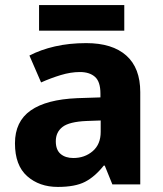

<svg xmlns="http://www.w3.org/2000/svg" viewBox="-20 -727 643 757"><path d="M320 -557Q423 -557 478 -508Q533 -459 533 -364V0H423L393 -74H389Q354 -30 315 -10Q276 10 208 10Q135 10 87 -32.5Q39 -75 39 -162Q39 -248 101 -291.5Q163 -335 285 -340L376 -343V-358Q376 -405 354.5 -424Q333 -443 295 -443Q259 -443 219.5 -431Q180 -419 142 -402L96 -508Q140 -531 196.5 -544Q253 -557 320 -557ZM321 -250Q253 -247 226.5 -226.5Q200 -206 200 -170Q200 -136 219 -120Q238 -104 269 -104Q314 -104 345.5 -131Q377 -158 377 -207V-252ZM470 -707V-606H134V-707Z"/></svg>

Font: Noto Sans Oriya
Style: Bold
Weight: 700
Designer: Amélie Bonet and Sol Matas
Foundry: Google LLC
Version: Version 2.006; ttfautohint (v1.8.4.7-5d5b)